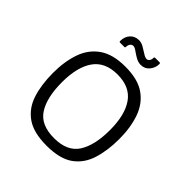

<svg xmlns="http://www.w3.org/2000/svg" viewBox="-171 -714 832 832"><g transform="rotate(45 245.0 -297.5)"><path d="M245 6Q165 6 121 -25Q77 -56 59.5 -111Q42 -166 42 -237Q42 -307 61 -361.5Q80 -416 124.5 -447Q169 -478 245 -478Q322 -478 366 -447Q410 -416 429 -361.5Q448 -307 448 -237Q448 -166 430.5 -111Q413 -56 369.5 -25Q326 6 245 6ZM245 -40Q326 -40 359 -91.5Q392 -143 392 -236Q392 -329 356.5 -379.5Q321 -430 245 -430Q169 -430 133.5 -379.5Q98 -329 98 -236Q98 -142 131 -91Q164 -40 245 -40ZM155 -535Q150 -535 150 -540Q150 -567 165.5 -584Q181 -601 206 -601Q220 -601 235 -592.5Q250 -584 263.5 -575Q277 -566 286 -566Q294 -566 299 -573Q304 -580 304 -590Q304 -596 308 -596H336Q341 -596 341 -590Q341 -567 326 -548.5Q311 -530 286 -530Q270 -530 254.5 -539Q239 -548 226.5 -557Q214 -566 206 -566Q197 -566 191.5 -558.5Q186 -551 186 -540Q186 -535 182 -535Z"/></g></svg>

Font: Glory Light
Style: Regular
Weight: 300
Version: Version 1.011